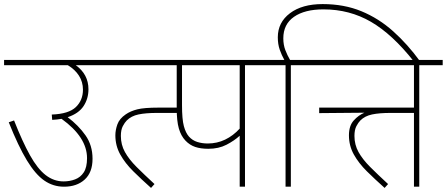

<svg xmlns="http://www.w3.org/2000/svg" viewBox="-20 -916 2192 942"><path d="M0 -622H509V-596H352Q414 -551 414 -478Q414 -432 390 -395.5Q366 -359 312 -341Q365 -301 399.5 -252Q434 -203 434 -137Q434 -70 395.5 -35Q357 0 294 0Q241 0 197.5 -30Q154 -60 112 -129Q70 -198 23 -316L49 -325Q90 -221 127 -154.5Q164 -88 204 -57Q244 -26 292 -26Q322 -26 348.5 -36Q375 -46 391 -70.5Q407 -95 407 -140Q407 -243 282 -333Q261 -329 236 -328L234 -354Q317 -357 352 -390.5Q387 -424 387 -476Q387 -514 367.5 -544.5Q348 -575 313 -596H0Z M494 -622H830V-596H494ZM546 -252Q546 -278 556 -306Q566 -334 597 -355Q620 -371 653.5 -379.5Q687 -388 757 -388H857V-362H751Q695 -362 659.5 -354.5Q624 -347 602 -325Q592 -315 582.5 -297Q573 -279 573 -249Q573 -206 593 -170Q613 -134 650 -97Q687 -60 738 -13L721 6Q674 -36 634 -75.5Q594 -115 570 -158Q546 -201 546 -252Z M1182 -596V0H1156V-250Q1130 -226 1091.5 -206Q1053 -186 1002 -186Q965 -186 938 -195Q911 -204 890 -226Q868 -249 857.5 -285.5Q847 -322 847 -384V-596H755V-622H1297V-596ZM1156 -596H873V-401Q873 -331 882 -297.5Q891 -264 907 -246Q924 -227 948 -219.5Q972 -212 999 -212Q1045 -212 1084.5 -231Q1124 -250 1156 -285Z M1381 -596H1282V-622H1375Q1362 -645 1352.5 -672Q1343 -699 1343 -733Q1343 -806 1402.5 -851Q1462 -896 1563 -896Q1668 -896 1753 -861Q1838 -826 1909 -762.5Q1980 -699 2041 -615H2010Q1905 -748 1800 -809Q1695 -870 1567 -870Q1475 -870 1422.5 -833.5Q1370 -797 1370 -728Q1370 -696 1380 -670Q1390 -644 1403 -622H1522V-596H1407V0H1381Z M1867 6Q1820 -36 1780 -75.5Q1740 -115 1716 -158Q1692 -201 1692 -252Q1692 -299 1715.5 -325Q1739 -351 1768 -363L1546 -361V-388H2011V-596H1507V-622H2152V-596H2037V0H2011V-362H1897Q1841 -362 1805.5 -354.5Q1770 -347 1748 -325Q1738 -315 1728.5 -297Q1719 -279 1719 -249Q1719 -206 1739 -170Q1759 -134 1796 -97Q1833 -60 1884 -13Z"/></svg>

Font: Noto Sans Thin
Style: Regular
Weight: 100
Designer: Monotype Design Team
Foundry: Monotype Imaging Inc.
Version: Version 2.007